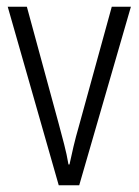

<svg xmlns="http://www.w3.org/2000/svg" viewBox="-20 -552 413 572"><path d="M155 0 3 -532H60L155 -183Q163 -153 171 -122.5Q179 -92 184 -62H187Q192 -86 199 -115.5Q206 -145 215 -176L313 -532H370L216 0Z"/></svg>

Font: Noto Sans Myanmar UI Condensed Light
Style: Regular
Weight: 300
Width: 3
Designer: Monotype Design Team
Foundry: Monotype Imaging Inc.
Version: Version 2.103; ttfautohint (v1.8.4.7-5d5b)